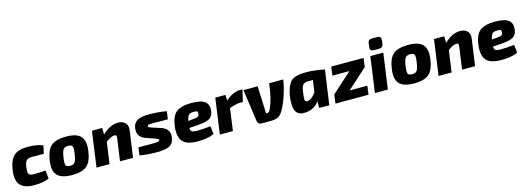

<svg xmlns="http://www.w3.org/2000/svg" viewBox="1 -1649 7078 2590"><g transform="rotate(-15 3540.5 -354.5)"><path d="M454 -141 467 -24Q384 12 259 12Q124 12 65.5 -51.5Q7 -115 27 -256Q46 -394 107.5 -452.5Q169 -511 304 -511Q431 -511 515 -475L490 -364L327 -365Q271 -365 248 -341Q225 -317 216 -250Q206 -177 221.5 -155Q237 -133 292 -133Q385 -133 454 -141Z M839 -511Q985 -511 1043 -448.5Q1101 -386 1080 -241Q1060 -101 994.5 -44.5Q929 12 787 12Q642 12 582.5 -50Q523 -112 544 -255Q564 -397 629 -454Q694 -511 839 -511ZM836 -383Q786 -383 766 -355.5Q746 -328 733 -241Q722 -164 733.5 -139.5Q745 -115 793 -115Q840 -115 860 -143Q880 -171 892 -255Q904 -333 893 -358Q882 -383 836 -383Z M1341 -497 1343 -404Q1452 -511 1565 -511Q1629 -511 1665 -474Q1701 -437 1691 -369L1639 0H1457L1501 -312Q1505 -340 1498.5 -349.5Q1492 -359 1471 -357Q1424 -356 1353 -300L1311 0H1129L1198 -497Z M1987 -176 1876 -214Q1753 -256 1770 -378Q1779 -447 1831 -479Q1883 -511 2002 -511Q2146 -509 2243 -489L2227 -380Q2097 -382 2035 -382Q1978 -382 1961 -379Q1944 -376 1942 -364Q1941 -352 1951.5 -345Q1962 -338 1993 -328L2108 -291Q2231 -251 2217 -137Q2206 -48 2148 -18.5Q2090 11 1969 11Q1851 11 1731 -9L1746 -118Q1758 -118 1818 -117.5Q1878 -117 1909 -117Q1990 -117 2015.5 -122Q2041 -127 2043 -141Q2044 -152 2034 -158Q2024 -164 1987 -176Z M2759 -141 2771 -28Q2682 12 2543 12Q2389 12 2333 -53.5Q2277 -119 2292 -255Q2309 -404 2377.5 -457.5Q2446 -511 2588 -511Q2729 -511 2781 -466.5Q2833 -422 2820 -332Q2810 -265 2762.5 -237.5Q2715 -210 2612 -202L2477 -192Q2478 -154 2497 -141.5Q2516 -129 2561 -129Q2656 -129 2759 -141ZM2488 -288 2572 -296Q2609 -299 2625.5 -309.5Q2642 -320 2645 -350Q2647 -374 2635 -381.5Q2623 -389 2585 -388Q2539 -387 2519.5 -367.5Q2500 -348 2488 -288Z M3304 -511 3265 -344H3223Q3175 -344 3076 -309L3034 0H2851L2921 -497H3063L3066 -418Q3172 -511 3270 -511Z M3673 -497H3870Q3853 -388 3812 -266Q3780 -172 3735 -92Q3702 -37 3665.5 -18.5Q3629 0 3563 0H3430Q3409 0 3394.5 -13Q3380 -26 3378 -46L3314 -497H3512L3528 -114H3538Q3558 -114 3568.5 -124Q3579 -134 3595 -169Q3619 -221 3639 -301Q3658 -377 3673 -497Z M4380 0H4239V-94Q4169 6 4041 12Q3942 17 3910 -51Q3878 -119 3899 -260Q3910 -329 3930 -376Q3950 -423 3973.5 -449.5Q3997 -476 4036.5 -490Q4076 -504 4111.5 -507.5Q4147 -511 4204 -511Q4256 -511 4334 -501Q4412 -491 4448 -480ZM4254 -386 4195 -387Q4142 -387 4118.5 -364.5Q4095 -342 4084 -263Q4071 -177 4076 -153Q4081 -129 4112 -130Q4166 -133 4230 -217Z M4977 -375 4697 -122H4944L4928 0H4466L4482 -122H4481L4761 -375H4524L4540 -497H4991L4976 -375Z M5169 -721H5241Q5299 -721 5293 -664L5286 -612Q5279 -562 5227 -562H5153Q5096 -562 5103 -619L5110 -671Q5114 -721 5169 -721ZM5198 0H5017L5086 -497H5267Z M5616 -511Q5762 -511 5820 -448.5Q5878 -386 5857 -241Q5837 -101 5771.5 -44.5Q5706 12 5564 12Q5419 12 5359.5 -50Q5300 -112 5321 -255Q5341 -397 5406 -454Q5471 -511 5616 -511ZM5613 -383Q5563 -383 5543 -355.5Q5523 -328 5510 -241Q5499 -164 5510.5 -139.5Q5522 -115 5570 -115Q5617 -115 5637 -143Q5657 -171 5669 -255Q5681 -333 5670 -358Q5659 -383 5613 -383Z M6118 -497 6120 -404Q6229 -511 6342 -511Q6406 -511 6442 -474Q6478 -437 6468 -369L6416 0H6234L6278 -312Q6282 -340 6275.5 -349.5Q6269 -359 6248 -357Q6201 -356 6130 -300L6088 0H5906L5975 -497Z M6999 -141 7011 -28Q6922 12 6783 12Q6629 12 6573 -53.5Q6517 -119 6532 -255Q6549 -404 6617.5 -457.5Q6686 -511 6828 -511Q6969 -511 7021 -466.5Q7073 -422 7060 -332Q7050 -265 7002.5 -237.5Q6955 -210 6852 -202L6717 -192Q6718 -154 6737 -141.5Q6756 -129 6801 -129Q6896 -129 6999 -141ZM6728 -288 6812 -296Q6849 -299 6865.5 -309.5Q6882 -320 6885 -350Q6887 -374 6875 -381.5Q6863 -389 6825 -388Q6779 -387 6759.5 -367.5Q6740 -348 6728 -288Z"/></g></svg>

Font: Exo 2.0 Extra Bold
Style: Italic
Weight: 800
Italic angle: -8°
Designer: Natanael Gama
Version: Version 1.001;PS 001.001;hotconv 1.0.70;makeotf.lib2.5.58329